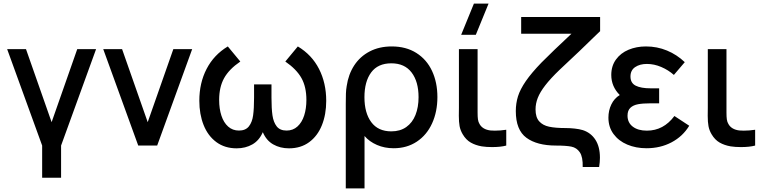

<svg xmlns="http://www.w3.org/2000/svg" viewBox="-20 -815 4292 1075"><path d="M216 180V0L20 -540H125.5L269 -131L412.5 -540H518L322 0V180Z M754 0 558 -540H663.5L807 -131L950.5 -540H1056L860 0Z M1647.5 -555Q1726 -508 1766.2 -429Q1806.5 -350 1806.5 -250.5Q1806.5 -174 1782.2 -113.8Q1758 -53.5 1711 -19Q1664 15.5 1598 15.5Q1548.5 15.5 1509.8 -6.5Q1471 -28.5 1451.5 -75Q1431.5 -28.5 1393 -6.5Q1354.5 15.5 1305 15.5Q1238.5 15.5 1191.2 -19.5Q1144 -54.5 1120 -115Q1096 -175.5 1096 -251Q1096 -350.5 1136.8 -429.2Q1177.5 -508 1255.5 -555L1325.5 -470.5Q1262 -427 1234.5 -377Q1207 -327 1207 -255.5Q1207 -206 1219.8 -167.2Q1232.5 -128.5 1257.5 -106.2Q1282.5 -84 1318 -84Q1355 -84 1373.5 -107.5Q1392 -131 1397.2 -169.2Q1402.5 -207.5 1402.5 -268.5V-342.5H1500V-268.5Q1500 -207.5 1505.5 -169.2Q1511 -131 1529.2 -107.5Q1547.5 -84 1584.5 -84Q1620.5 -84 1645.5 -106.8Q1670.5 -129.5 1683 -168.2Q1695.5 -207 1695.5 -255.5Q1695.5 -328.5 1667.8 -378Q1640 -427.5 1577.5 -470.5Z M1916 -233.5Q1916 -269 1916.8 -290.8Q1917.5 -312.5 1921 -332.5Q1930.5 -398.5 1963.2 -448.8Q1996 -499 2049.8 -527Q2103.5 -555 2173.5 -555Q2253.5 -555 2311.2 -518.5Q2369 -482 2399 -417.8Q2429 -353.5 2429 -271.5Q2429 -189.5 2399.2 -124.2Q2369.5 -59 2313.8 -22Q2258 15 2184 15Q2133 15 2090.5 -3.5Q2048 -22 2021 -53.5V240H1916ZM2323.5 -271Q2323.5 -358 2284.5 -409.2Q2245.5 -460.5 2171 -460.5Q2096 -460.5 2058.2 -409.5Q2020.5 -358.5 2020.5 -270.5Q2020.5 -182.5 2058.8 -131Q2097 -79.5 2171 -79.5Q2220.5 -79.5 2254.8 -103.8Q2289 -128 2306.2 -171.2Q2323.5 -214.5 2323.5 -271Z M2644 -620H2562L2633.5 -795H2715.5ZM2570.5 -63.5Q2557.5 -85.5 2553.2 -108.8Q2549 -132 2549 -166.5L2549.5 -212.5V-540H2654V-217.5V-184.5Q2654 -161 2656 -146.5Q2658 -132 2665 -120.5Q2682 -90 2726 -84.5Q2742 -83.5 2751 -83.5Q2781 -83.5 2814.5 -88.5V0Q2783.5 8.5 2735 8.5Q2702.5 8.5 2677.5 4.5Q2642.5 -1.5 2615.8 -16.8Q2589 -32 2570.5 -63.5Z M3242.5 120Q3244 64 3226.5 38Q3209 12 3179.2 6Q3149.5 0 3093.5 0Q2986.5 0 2927.2 -43.8Q2868 -87.5 2868 -193Q2868 -236.5 2880.2 -275.8Q2892.5 -315 2924 -360.8Q2955.5 -406.5 3012 -465Q3074.5 -528 3179.5 -626H2898V-720H3340V-640.5L3302.5 -604.5Q3240 -542.5 3112.5 -423.5Q3062 -375 3032.8 -337Q3003.5 -299 2991 -267Q2978.5 -235 2978.5 -202.5Q2978.5 -158.5 2998.8 -135.8Q3019 -113 3054.8 -105.5Q3090.5 -98 3147.5 -98Q3171.5 -98 3197.2 -95.2Q3223 -92.5 3243 -86.5Q3288 -72 3313.5 -32.8Q3339 6.5 3339 68Q3339 92.5 3334.5 120Z M3839 -111Q3803 -51.5 3740.2 -18.2Q3677.5 15 3599.5 15Q3540.5 15 3492 -5.5Q3443.5 -26 3415 -64.8Q3386.5 -103.5 3386.5 -156.5Q3386.5 -196.5 3402.8 -230.2Q3419 -264 3450 -283Q3402.5 -330.5 3402.5 -395.5Q3402.5 -445.5 3428.8 -481.8Q3455 -518 3499.2 -536.5Q3543.5 -555 3596.5 -555Q3659 -555 3714.5 -532Q3770 -509 3814 -467L3753 -395.5Q3722 -423 3682.2 -440Q3642.5 -457 3602 -457Q3562 -457 3536 -439.2Q3510 -421.5 3510 -386.5Q3510 -350 3539.5 -335.2Q3569 -320.5 3623 -320.5H3670.5V-236.5H3622.5Q3580 -236.5 3552.8 -231.5Q3525.5 -226.5 3509.5 -211.5Q3493.5 -196.5 3493.5 -167.5Q3493.5 -128.5 3522.8 -106Q3552 -83.5 3602 -83.5Q3695 -83.5 3756 -165.5Z M3964 -63.5Q3951 -85.5 3946.8 -108.8Q3942.5 -132 3942.5 -166.5L3943 -212.5V-540H4047.5V-217.5V-184.5Q4047.5 -161 4049.5 -146.5Q4051.5 -132 4058.5 -120.5Q4075.5 -90 4119.5 -84.5Q4135.5 -83.5 4144.5 -83.5Q4174.5 -83.5 4208 -88.5V0Q4177 8.5 4128.5 8.5Q4096 8.5 4071 4.5Q4036 -1.5 4009.2 -16.8Q3982.5 -32 3964 -63.5Z"/></svg>

Font: Manrope KiralyPet SmBd KiralyPet
Style: Regular
Weight: 600
Designer: Mikhail Sharanda
Foundry: Mikhail Sharanda
Version: Version 4.502